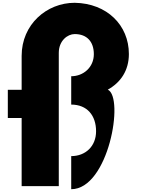

<svg xmlns="http://www.w3.org/2000/svg" viewBox="-20 -1333 1024 1375"><path d="M490 22C757 22 872 -635 752 -691C844 -742 903 -828 903 -946C903 -1153 746 -1309 515 -1313C314 -1313 135 -1158 135 -933V-690H36V-488H135V0H401V-954C401 -1042 464 -1089 515 -1089C602 -1089 652 -1035 652 -945C652 -851 577 -787 490 -787V-584C604 -584 668 -506 668 -393C668 -286 593 -215 490 -215Z"/></svg>

Font: Hussar Dziwak
Style: Regular
Weight: 400
Version: Version 1.022